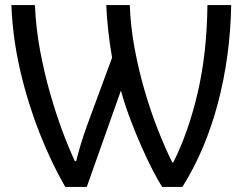

<svg xmlns="http://www.w3.org/2000/svg" viewBox="-20 -734 959 759"><path d="M238 5Q183 -90 136.5 -208Q90 -326 60 -455Q30 -584 25 -714H118Q122 -622 138.5 -534Q155 -446 178 -365.5Q201 -285 226.5 -216.5Q252 -148 276 -97H281Q288 -126 299.5 -164Q311 -202 326 -243L423 -506Q414 -558 408 -612Q402 -666 400 -714H493Q496 -630 512 -543.5Q528 -457 552 -375Q576 -293 604.5 -220.5Q633 -148 661 -92H665Q725 -211 761.5 -367.5Q798 -524 800 -714H894Q890 -509 841 -324.5Q792 -140 701 5H621Q589 -47 558 -113.5Q527 -180 500.5 -248.5Q474 -317 458 -376L323 5Z"/></svg>

Font: Noto Sans
Style: Regular
Weight: 400
Designer: Monotype Design Team
Foundry: Monotype Imaging Inc.
Version: Version 1.902